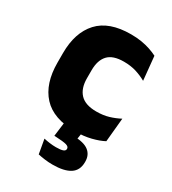

<svg xmlns="http://www.w3.org/2000/svg" viewBox="-173 -597 793 887"><g transform="rotate(30 223.5 -153.5)"><path d="M263 13Q146 13 89.5 -48.5Q33 -110 33 -221.5V-272.5Q33 -382 89.5 -443.5Q146 -505 262.5 -505Q292.5 -505 318.5 -500.8Q344.5 -496.5 366.5 -489Q388.5 -481.5 405 -473L417.5 -346.5Q393 -360.5 363.5 -369.8Q334 -379 297 -379Q239 -379 213 -351Q187 -323 187 -270V-227.5Q187 -173.5 214.5 -144.5Q242 -115.5 300.5 -115.5Q337 -115.5 366.2 -124.2Q395.5 -133 422 -147L410 -20Q384 -6 346 3.5Q308 13 263 13ZM296.5 -16 283.5 68 225 36Q236 35.5 246.5 35.2Q257 35 267.5 35Q322 35.5 347.5 55Q373 74.5 373 110.5V113.5Q373 157 341.5 177.5Q310 198 248.5 198Q226.5 198 206.2 195.2Q186 192.5 170 189L156.5 112.5Q171.5 116 188.5 118.2Q205.5 120.5 222 120.5Q246.5 120.5 258.5 116.2Q270.5 112 270.5 102V101Q270.5 90 254.8 85.2Q239 80.5 193.5 78.5Q191.5 78.5 190.5 78.5Q189.5 78.5 189.5 78.5L201.5 -16Z"/></g></svg>

Font: Anek Gurmukhi Medium
Style: Bold
Weight: 700
Version: Version 1.003